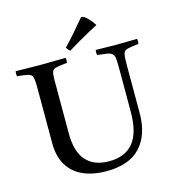

<svg xmlns="http://www.w3.org/2000/svg" viewBox="-131 -1019 1028 1138"><g transform="rotate(-15 383.5 -450.0)"><path d="M14 -701Q34 -701 62.5 -700.5Q91 -700 119.5 -699.5Q148 -699 167 -699Q186 -699 214.5 -699.5Q243 -700 272 -700.5Q301 -701 321 -701Q324 -686 321 -670Q275 -666 254 -661Q233 -656 228 -641Q223 -626 223 -590V-263Q223 -151 271.5 -96.5Q320 -42 413 -42Q511 -42 561 -103Q611 -164 611 -292V-566Q611 -601 608.5 -620.5Q606 -640 595.5 -649Q585 -658 564 -661.5Q543 -665 505 -669Q502 -684 505 -700Q532 -700 570 -699Q608 -698 631 -698Q656 -698 693.5 -699Q731 -700 759 -700Q762 -685 759 -669Q713 -664 692 -659Q671 -654 665.5 -637Q660 -620 660 -579V-271Q660 -138 591 -63.5Q522 11 382 11Q302 11 241.5 -15Q181 -41 147 -95.5Q113 -150 113 -233V-577Q113 -619 108 -637Q103 -655 82 -660.5Q61 -666 14 -670Q11 -685 14 -701ZM546 -844V-841Q524 -830 490.5 -811.5Q457 -793 421.5 -772.5Q386 -752 359 -735Q348 -741 338 -759Q372 -794 408 -836Q444 -878 472 -911Q488 -911 509.5 -889.5Q531 -868 546 -844Z"/></g></svg>

Font: Tiro Devanagari Sanskrit
Style: Regular
Weight: 400
Designer: Devanagari: John Hudson & Fiona Ross. Latin: John Hudson.
Foundry: Tiro Typeworks Ltd.
Version: Version 1.52